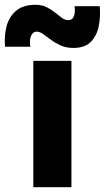

<svg xmlns="http://www.w3.org/2000/svg" viewBox="-88 -781 437 801"><path d="M51 0V-527H210V0ZM218 -581Q188 -581 165 -591.5Q142 -602 124.5 -615Q107 -628 92.5 -638.5Q78 -649 65 -649Q52 -649 45 -637.5Q38 -626 37 -611Q36 -596 39 -586H-67Q-71 -630 -61 -670Q-51 -710 -21.5 -735.5Q8 -761 60 -761Q87 -761 106 -751.5Q125 -742 140.5 -729.5Q156 -717 169.5 -707Q183 -697 197 -697Q211 -697 217 -707Q223 -717 224 -730.5Q225 -744 223 -755H328Q332 -713 324 -672.5Q316 -632 291 -606.5Q266 -581 218 -581Z"/></svg>

Font: Onest ExtraBold
Style: Regular
Weight: 800
Designer: Dmitri Voloshin, Andrey Kudryavtsev
Foundry: Dmitri Voloshin, Andrey Kudryavtsev
Version: Version 1.000;gftools[0.9.33]